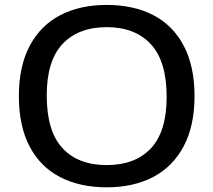

<svg xmlns="http://www.w3.org/2000/svg" viewBox="-20 -770 888 799"><path d="M58.5 -370Q58.5 -494.5 103.8 -579.5Q149 -664.5 231 -707Q313 -749.5 424 -749.5Q536 -749.5 618 -707Q700 -664.5 744.8 -579.2Q789.5 -494 789.5 -370Q789.5 -246 744.2 -161Q699 -76 617 -33.2Q535 9.5 424 9.5Q312.5 9.5 230.2 -33Q148 -75.5 103.2 -160.5Q58.5 -245.5 58.5 -370ZM673.5 -367Q673.5 -515 607.8 -586Q542 -657 424 -657Q306.5 -657 240.5 -587.2Q174.5 -517.5 174.5 -373Q174.5 -224 240 -153.5Q305.5 -83 424 -83Q542.5 -83 608 -152.8Q673.5 -222.5 673.5 -367Z"/></svg>

Font: Encode Sans Expanded Medium
Style: Regular
Weight: 500
Width: 7
Designer: Multiple Designers
Foundry: Impallari Type
Version: Version 2.000